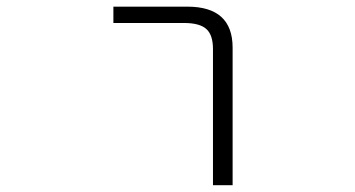

<svg xmlns="http://www.w3.org/2000/svg" viewBox="-20 -542 1040 563"><path d="M312.5 -474.6V-522.5H529.3Q662.1 -522.5 662.1 -402.3V1H604.5V-398.4Q604.5 -439.5 585 -457Q565.4 -474.6 519.5 -474.6Z"/></svg>

Font: GenEi Gothic M Light
Style: Regular
Weight: 300
Designer: o_tamon (Modified); [Source Han Sans]
Ryoko NISHIZUKA  (kana & ideographs); Paul D. Hunt (Latin, Greek & Cyrillic); Wenl
Version: Version 1.1a;Original Version 1.004